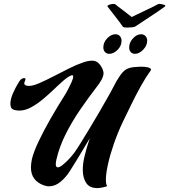

<svg xmlns="http://www.w3.org/2000/svg" viewBox="-20 -938 865 981"><path d="M561 -918Q567 -918 569 -916Q572 -913 584 -904Q596 -895 610.5 -884Q625 -873 637 -863.5Q649 -854 653 -851Q659 -854 678.5 -863.5Q698 -873 721.5 -884Q745 -895 764 -904.5Q783 -914 788 -917Q791 -919 801.5 -917.5Q812 -916 820 -912.5Q828 -909 823 -905Q810 -895 788.5 -880.5Q767 -866 743.5 -850.5Q720 -835 700.5 -822Q681 -809 670 -802Q667 -800 655 -798.5Q643 -797 631 -797Q623 -797 616.5 -798Q610 -799 608 -801Q605 -806 593.5 -821.5Q582 -837 568 -855Q554 -873 543 -887Q532 -901 530 -904Q526 -909 537.5 -913.5Q549 -918 561 -918ZM476 23Q438 23 420.5 -3Q403 -29 403 -71Q403 -103 412 -140Q423 -186 439 -232Q408 -179 379 -131.5Q350 -84 337 -64Q316 -31 288.5 -8.5Q261 14 230 14Q223 14 217 12.5Q211 11 204 9Q173 -2 155.5 -24.5Q138 -47 138 -84Q138 -93 139.5 -103.5Q141 -114 143 -125Q152 -162 177 -215Q202 -268 238 -331Q274 -394 316 -460Q319 -465 328 -482Q337 -499 345.5 -518Q354 -537 354 -547Q354 -556 345 -553Q328 -547 305 -527Q282 -507 255 -481Q228 -455 198.5 -430.5Q169 -406 138.5 -389.5Q108 -373 79 -373Q72 -373 64.5 -374Q57 -375 49 -378Q33 -383 33 -408Q33 -431 46.5 -462Q60 -493 79 -523Q90 -539 104 -539Q110 -539 110 -533Q110 -529 107 -523Q104 -517 104 -513Q104 -499 128 -499Q148 -499 180.5 -513Q213 -527 252.5 -547.5Q292 -568 332 -588Q372 -608 406 -619.5Q440 -631 462 -627Q479 -623 491 -607Q503 -591 507 -576Q509 -570 509 -565Q509 -549 498.5 -530Q488 -511 472 -491Q431 -438 389.5 -377.5Q348 -317 315.5 -252.5Q283 -188 268 -122Q265 -109 265 -100Q265 -83 275 -83Q285 -83 300.5 -95.5Q316 -108 333 -126Q350 -144 362 -161Q373 -176 393.5 -209.5Q414 -243 439 -284Q464 -325 488 -366.5Q512 -408 530 -440Q547 -469 558 -491Q569 -513 575 -523Q594 -555 608 -570Q622 -585 641 -590.5Q660 -596 692 -597Q727 -598 741.5 -592Q756 -586 750 -578Q724 -542 698.5 -496Q673 -450 650 -402.5Q627 -355 607 -314Q581 -259 561.5 -202.5Q542 -146 531.5 -98Q521 -50 521 -20Q521 5 528 13Q499 23 476 23ZM538 -663Q525 -663 516.5 -672Q508 -681 508 -696Q508 -722 528 -742.5Q548 -763 570 -763Q584 -763 592.5 -753.5Q601 -744 601 -729Q601 -704 581 -683.5Q561 -663 538 -663ZM670 -663Q656 -663 648 -672Q640 -681 640 -695Q640 -721 659.5 -742Q679 -763 701 -763Q715 -763 723.5 -753.5Q732 -744 732 -730Q732 -705 711.5 -684Q691 -663 670 -663Z"/></svg>

Font: Praise
Style: Regular
Weight: 400
Designer: Robert E. Leuschke
Foundry: Robert E. Leuschke
Version: Version 1.100; ttfautohint (v1.8.3)